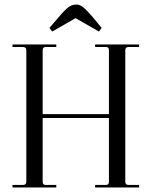

<svg xmlns="http://www.w3.org/2000/svg" viewBox="-20 -826 668 846"><path d="M210 -687 198 -703 239 -751Q267 -784 282.5 -795Q298 -806 317 -806Q331 -806 346 -794.5Q361 -783 389 -750L428 -703L416 -687L313 -746ZM35 0V-11H81Q96 -11 96 -26V-604Q96 -619 81 -619H35V-630H228V-619H181Q168 -619 168 -604V-323H460V-604Q460 -619 447 -619H399V-630H593V-619H547Q532 -619 532 -604V-26Q532 -11 547 -11H593V0H399V-11H447Q460 -11 460 -26V-306H168V-26Q168 -11 181 -11H228V0Z"/></svg>

Font: Arapey Regular-Display
Style: Regular
Weight: 400
Designer: Eduardo Rodriguez Tunni
Foundry: Eduardo Rodriguez Tunni
Version: Version 4.000